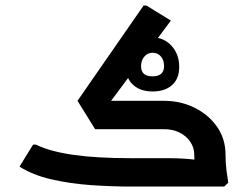

<svg xmlns="http://www.w3.org/2000/svg" viewBox="-20 -686 911 706"><path d="M359 -275.7 265 -315.3 508 -665.7H518.3L608.3 -610.3ZM463.3 0Q389 0 312.5 -5.5Q236 -11 168.3 -26.7Q100.7 -42.3 51.7 -73.3L101.7 -154.3H112Q163.3 -129 249 -116.7Q334.7 -104.3 463.3 -104.3H544V0ZM544 0V-104.3H603.3Q628.3 -104.3 652.8 -102.8Q677.3 -101.3 693.3 -99.3Q709.3 -97.3 709.3 -97.3V0ZM694.3 -117Q694.3 -143 679.8 -164.5Q665.3 -186 640.3 -198.5Q615.3 -211 583.3 -211H459.7V-222L471.7 -315.3H583.3Q643.7 -315.3 695.2 -290Q746.7 -264.7 778 -220Q809.3 -175.3 809.3 -117ZM705.3 0Q701.3 -27 697.8 -57Q694.3 -87 694.3 -117H809.3Q809.3 -87.3 812.7 -60.3Q816 -33.3 819.3 -14L804.3 0ZM329.7 -211 265 -315.3H570V-211ZM541.3 -349.7Q496.3 -349.7 469.7 -373.8Q443 -398 443 -440Q443 -485.1 471.3 -516.7Q499.5 -548.3 541.1 -548.3Q582.7 -548.3 610.8 -517.5Q639 -486.7 639 -439.9Q639 -396.4 612.7 -373Q586.3 -349.7 541.3 -349.7ZM541 -405.3Q583.3 -405.3 583.3 -443.3Q583.3 -464.3 571.8 -478.2Q560.3 -492 541 -492Q522.7 -492 510.7 -477.9Q498.7 -463.7 498.7 -442.1Q498.7 -405.3 541 -405.3Z"/></svg>

Font: Fustat
Style: Regular
Weight: 400
Designer: Mohamed Gaber, Khaled Hosny, Laura Garcia Mut
Foundry: Kief Type Foundry, Alif Type Foundry, Hard Type Foundry
Version: Version 1.007